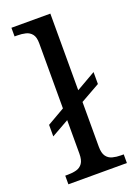

<svg xmlns="http://www.w3.org/2000/svg" viewBox="-146 -818 616 876"><g transform="rotate(-20 162.0 -380.0)"><path d="M28 0V-42H41Q64 -42 82.5 -47Q101 -52 112 -67.5Q123 -83 123 -114V-277L38 -229V-285L123 -334V-650Q123 -680 111.5 -694.5Q100 -709 81.5 -713.5Q63 -718 41 -718H28V-760H217V-388L311 -442V-384L217 -331V-114Q217 -83 228 -67.5Q239 -52 258 -47Q277 -42 299 -42H312V0Z"/></g></svg>

Font: Noto Serif Gurmukhi
Style: Regular
Weight: 400
Designer: Vaibhav Singh and the Monotype Design Team
Foundry: Monotype Imaging Inc.
Version: Version 2.003